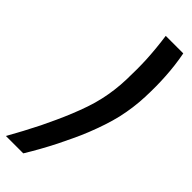

<svg xmlns="http://www.w3.org/2000/svg" viewBox="-304 -775 914 914"><g transform="rotate(45 153.0 -317.5)"><path d="M-16 120Q27 44 66 -34Q82 -67 99 -104Q116 -141 131.5 -179Q147 -217 160 -255Q173 -293 181 -329Q197 -399 199.5 -474Q202 -549 199 -612Q195 -685 185 -755H303Q316 -688 320 -617Q324 -555 321 -479.5Q318 -404 301 -329Q292 -291 279 -252Q266 -213 250.5 -174Q235 -135 217.5 -98.5Q200 -62 184 -29Q145 48 101 120Z"/></g></svg>

Font: Panefresco 750wt
Style: Italic
Weight: 750
Foundry: Campivisivi & Chank Co
Version: Version 1.000